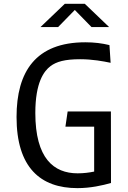

<svg xmlns="http://www.w3.org/2000/svg" viewBox="-20 -960 660 992"><path d="M551.5 -635.5 545.5 -727C507 -736.5 466.5 -741.5 421 -741.5C164 -741.5 65.5 -589.5 65.5 -355.5C65.5 -94.5 189 12 380 12C448 12 509 -2 553.5 -14.5L553 -384H329.5L318 -305.5H466.5V-73.5C440 -68 411.5 -64.5 381 -64.5C257.5 -64.5 162.5 -142 162.5 -376.5C162.5 -534.5 207.5 -593 240.5 -618C271.5 -641.5 315 -654 394 -654C458 -654 513.5 -643.5 551.5 -635.5ZM189 -820H280L366.5 -908.5L453 -820H544L418 -940.5H315Z"/></svg>

Font: Monaspace Argon
Style: Regular
Weight: 400
Designer: Riley Cran & the Lettermatic Team
Foundry: Lettermatic
Version: Version 1.200 (Monaspace Argon)